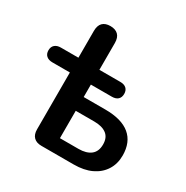

<svg xmlns="http://www.w3.org/2000/svg" viewBox="-164 -851 961 990"><g transform="rotate(30 316.5 -356.5)"><path d="M214 0Q184 0 168 -16Q152 -32 152 -62V-401H48Q25 -401 12 -412.5Q-1 -424 -1 -445Q-1 -466 12 -477.5Q25 -489 48 -489H152V-648Q152 -681 168 -697Q184 -713 214 -713Q244 -713 260.5 -697Q277 -681 277 -648V-489H402Q425 -489 437.5 -477.5Q450 -466 450 -445Q450 -424 437.5 -412.5Q425 -401 402 -401H277V-327H406Q503 -327 552.5 -286Q602 -245 602 -166Q602 -116 578 -78.5Q554 -41 510.5 -20.5Q467 0 406 0ZM277 -82H387Q434 -82 460 -102.5Q486 -123 486 -165Q486 -206 460 -225.5Q434 -245 387 -245H277Z"/></g></svg>

Font: Nunito ExtraLight
Style: Regular
Weight: 200
Designer: Vernon Adams
Foundry: Vernon Adams
Version: Version 3.602